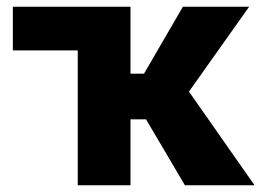

<svg xmlns="http://www.w3.org/2000/svg" viewBox="-20 -548 779 568"><path d="M18 -399H210V0H366V-195H412L527 0H733L539 -277L717 -528H521L406 -330H366V-528H18Z"/></svg>

Font: Asimov Pro
Style: Blk
Weight: 900
Designer: Google
Version: Version 2.000980; 2014